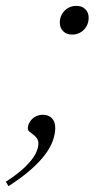

<svg xmlns="http://www.w3.org/2000/svg" viewBox="-76 -481 336 655"><path d="M-56 139Q-13 111 11 87.2Q35 63.5 45 44Q55 24.5 55 9Q55 -2.5 49.5 -9.8Q44 -17 37 -22.2Q30 -27.5 24.5 -32Q19 -36.5 19 -42.5Q19 -54 25.5 -64.8Q32 -75.5 43.5 -82.5Q55 -89.5 71 -89.5Q89 -89.5 100.8 -78Q112.5 -66.5 112.5 -44Q112.5 -24 104.2 -1Q96 22 77.5 46.8Q59 71.5 28.2 98.5Q-2.5 125.5 -47 154ZM184.5 -461Q204 -461 215.2 -449.5Q226.5 -438 226.5 -420.5Q226.5 -404.5 219.2 -391.5Q212 -378.5 199.2 -370.8Q186.5 -363 170 -363Q151 -363 139.5 -374.5Q128 -386 128 -403.5Q128 -419.5 135.2 -432.5Q142.5 -445.5 155.5 -453.2Q168.5 -461 184.5 -461Z"/></svg>

Font: Newsreader 36pt Light
Style: Italic
Weight: 300
Italic angle: -17°
Designer: Hugues Gentile
Foundry: Production Type
Version: Version 1.003